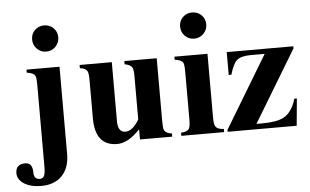

<svg xmlns="http://www.w3.org/2000/svg" viewBox="-116 -792 1780 1102"><g transform="rotate(-5 773.5 -241.5)"><path d="M250 -625.5Q250 -593.8 228 -571.5Q206.1 -549.3 174.3 -549.3Q142.6 -549.3 120.8 -571.5Q99.1 -593.8 99.1 -625.5Q99.1 -657.2 120.8 -678.7Q142.6 -700.2 174.3 -700.2Q206.1 -700.2 228 -678.7Q250 -657.2 250 -625.5ZM242.2 45.4Q242.2 129.9 194.8 175.3Q151.4 216.3 80.1 216.3Q14.6 216.3 -23.9 189.5Q-57.6 165.5 -57.6 131.8Q-57.6 79.1 -2.9 79.1Q39.6 79.1 39.6 133.8Q39.6 175.3 73.2 175.3Q91.3 175.3 98.6 160.9Q106 146.5 106 106V-362.8Q106 -405.3 100.1 -416Q90.8 -433.6 51.8 -438.5V-456.1H242.2Z M851.6 0H666V-58.6Q597.2 14.6 534.2 14.6Q407.2 14.6 407.2 -144.5V-366.7Q407.2 -403.8 400.4 -416.5Q390.6 -434.1 357.9 -437.5V-456.1H543.5V-115.2Q543.5 -51.8 587.9 -51.8Q627.9 -51.8 666 -115.2V-366.7Q666 -401.9 658.7 -415Q648.4 -432.1 615.7 -437.5V-456.1H802.2V-93.3Q802.2 -52.7 807.6 -41.5Q816.4 -22.9 851.6 -18.1Z M1102.5 -625.5Q1102.5 -593.8 1080.6 -571.5Q1058.6 -549.3 1026.9 -549.3Q995.1 -549.3 973.4 -571.5Q951.7 -593.8 951.7 -625.5Q951.7 -657.2 973.4 -678.7Q995.1 -700.2 1026.9 -700.2Q1058.6 -700.2 1080.6 -678.7Q1102.5 -657.2 1102.5 -625.5ZM1150.9 0H904.3V-18.1Q939.5 -19.5 950.2 -36.1Q958.5 -49.3 958.5 -89.4V-362.8Q958.5 -405.3 952.6 -416Q943.4 -433.6 904.3 -438.5V-456.1H1094.7V-89.4Q1094.7 -51.3 1102.5 -38.1Q1113.8 -19.5 1150.9 -18.1Z M1589.4 -444.3 1339.8 -30.8H1371.1Q1456.5 -30.8 1496.1 -51.8Q1546.4 -78.6 1568.8 -155.8H1583.5L1568.8 0H1170.9V-10.7L1421.9 -427.2H1345.7Q1285.2 -427.2 1261.2 -406.2Q1239.3 -387.2 1220.7 -324.2H1205.6V-456.1H1589.4Z"/></g></svg>

Font: Dai Banna SIL Book
Style: Bold
Weight: 700
Designer: Victor Gaultney
Foundry: SIL International
Version: Version 2.000